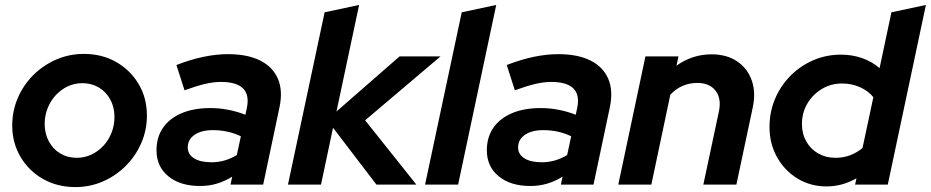

<svg xmlns="http://www.w3.org/2000/svg" viewBox="-20 -750 3782 780"><path d="M286.3 10Q212.9 10 155 -22.8Q97.1 -55.6 63.4 -112.6Q29.7 -169.6 29.7 -240.4Q29.7 -299.6 52.5 -352.4Q75.3 -405.2 115.6 -445.3Q156 -485.4 208.8 -508.2Q261.6 -531 320.9 -531Q394.3 -531 451.8 -498.2Q509.3 -465.5 543 -408.9Q576.8 -352.4 576.8 -280.6Q576.8 -221.5 554 -169Q531.2 -116.5 490.8 -76.1Q450.5 -35.7 398 -12.8Q345.6 10 286.3 10ZM292.2 -108.9Q323.6 -108.9 351.1 -121.9Q378.6 -134.8 399.8 -157.5Q421.1 -180.3 433 -210.6Q445 -240.9 445 -274.4Q445 -314.7 428.1 -345.7Q411.3 -376.7 381.7 -394.4Q352 -412.1 314.4 -412.1Q282.9 -412.1 255.4 -399.2Q227.9 -386.2 206.7 -363.5Q185.4 -340.7 173.5 -310.4Q161.5 -280.2 161.5 -246.6Q161.5 -207.2 178.4 -175.7Q195.2 -144.2 224.8 -126.6Q254.5 -108.9 292.2 -108.9Z M792.6 5.6Q712 5.6 663.9 -33.9Q615.8 -73.3 615.8 -139.4Q615.8 -192.7 642.3 -231Q668.7 -269.3 717.9 -290.2Q767.1 -311 834.9 -311Q871.7 -311 908.2 -303.8Q944.7 -296.6 977 -283.8L982.8 -311.3Q994 -364.3 967.3 -390.8Q940.7 -417.2 876.7 -417.2Q848.3 -417.2 813.5 -409.2Q778.7 -401.1 729.6 -383.2L696.7 -485.9Q755.1 -508.6 807.3 -519.3Q859.4 -530 905.9 -530Q985.3 -530 1036.8 -504.2Q1088.3 -478.3 1109.1 -429.8Q1129.8 -381.3 1115.3 -313.4L1049.1 0H916.5L923.4 -32.4Q891.5 -12.7 859.7 -3.6Q827.8 5.6 792.6 5.6ZM838.8 -90.8Q867 -90.8 892.9 -98.3Q918.7 -105.8 942.1 -120.3L958.5 -196.4Q906.6 -221.3 845.3 -221.3Q798 -221.3 770.4 -202.3Q742.8 -183.3 742.8 -150.7Q742.8 -123 768.3 -106.9Q793.9 -90.8 838.8 -90.8Z M1149.8 0 1298.8 -700 1438.9 -729.9 1346.9 -297 1603.4 -521H1769.7L1463.4 -261.3L1671.5 0H1509.3L1332.9 -231L1284.1 0Z M1706.8 0 1855.8 -700 1995.9 -729.9 1841.1 0Z M2134.6 5.6Q2054 5.6 2005.9 -33.9Q1957.8 -73.3 1957.8 -139.4Q1957.8 -192.7 1984.3 -231Q2010.7 -269.3 2059.9 -290.2Q2109.1 -311 2176.9 -311Q2213.7 -311 2250.2 -303.8Q2286.7 -296.6 2319 -283.8L2324.8 -311.3Q2336 -364.3 2309.3 -390.8Q2282.7 -417.2 2218.7 -417.2Q2190.3 -417.2 2155.5 -409.2Q2120.7 -401.1 2071.6 -383.2L2038.7 -485.9Q2097.1 -508.6 2149.3 -519.3Q2201.4 -530 2247.9 -530Q2327.3 -530 2378.8 -504.2Q2430.3 -478.3 2451.1 -429.8Q2471.8 -381.3 2457.3 -313.4L2391.1 0H2258.5L2265.4 -32.4Q2233.5 -12.7 2201.7 -3.6Q2169.8 5.6 2134.6 5.6ZM2180.8 -90.8Q2209 -90.8 2234.9 -98.3Q2260.7 -105.8 2284.1 -120.3L2300.5 -196.4Q2248.6 -221.3 2187.3 -221.3Q2140 -221.3 2112.4 -202.3Q2084.8 -183.3 2084.8 -150.7Q2084.8 -123 2110.3 -106.9Q2135.9 -90.8 2180.8 -90.8Z M2491.8 0 2602.1 -521H2736.4L2728.2 -483.2Q2793.1 -529.3 2870.2 -529.3Q2932.1 -529.3 2974.4 -500.9Q3016.6 -472.5 3034 -423.3Q3051.4 -374.2 3037.6 -311.3L2971.5 0H2837.3L2900.7 -298Q2911.4 -349.8 2887 -381.5Q2862.6 -413.1 2812.6 -413.1Q2780.9 -413.1 2753.3 -401.2Q2725.8 -389.3 2703.2 -365.3L2626.1 0Z M3337.9 7.3Q3272.7 7.3 3220.2 -24.5Q3167.7 -56.3 3136.9 -111.2Q3106.1 -166.1 3106.1 -234.1Q3106.1 -295.3 3128.7 -348.5Q3151.3 -401.8 3191.1 -442Q3230.9 -482.3 3283.7 -505.2Q3336.6 -528 3396.4 -528Q3442.4 -528 3482.7 -513.8Q3523 -499.6 3553.3 -473.2L3601.4 -700L3741.5 -729.9L3586.6 0H3453.8L3459.4 -25.7Q3402.2 7.3 3337.9 7.3ZM3373.9 -108.9Q3405.6 -108.9 3433.2 -119.1Q3460.9 -129.3 3484 -148.9L3528 -355.1Q3508 -380.4 3474.1 -395.6Q3440.2 -410.8 3401.4 -410.8Q3355.7 -410.8 3318.8 -388.6Q3281.8 -366.3 3259.9 -329.3Q3237.9 -292.3 3237.9 -245.9Q3237.9 -206.6 3255.5 -175.4Q3273 -144.3 3304 -126.6Q3335.1 -108.9 3373.9 -108.9Z"/></svg>

Font: Red Hat Display
Style: Italic
Weight: 300
Italic angle: -12°
Designer: Pentagram, MCKL
Foundry: Pentagram, MCKL
Version: Version 1.023